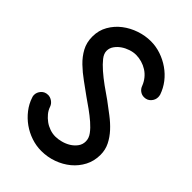

<svg xmlns="http://www.w3.org/2000/svg" viewBox="-217 -812 897 897"><g transform="rotate(45 231.5 -363.5)"><path d="M439 -580Q441 -572 441 -565Q441 -547 428 -532.5Q415 -518 394 -518Q379 -518 367 -527Q355 -536 350 -551Q343 -569 330.5 -584.5Q318 -600 301.5 -610.5Q285 -621 266 -626.5Q247 -632 228 -632Q210 -632 190.5 -625.5Q171 -619 155 -608Q139 -597 128 -581.5Q117 -566 117 -548Q117 -529 132.5 -509.5Q148 -490 172 -469Q196 -448 225 -427L282 -387L339 -344Q368 -322 390.5 -297.5Q413 -273 427 -245Q441 -217 441 -184Q441 -143 423.5 -109.5Q406 -76 377 -52Q348 -28 310.5 -14.5Q273 -1 232 -1Q198 -1 165.5 -12Q133 -23 105.5 -42.5Q78 -62 57 -89Q36 -116 26 -147Q23 -154 23 -162Q23 -180 36 -194.5Q49 -209 70 -209Q84 -209 97 -200Q110 -191 115 -177Q121 -159 133 -144.5Q145 -130 160 -119Q175 -108 193.5 -101.5Q212 -95 231 -95Q249 -95 269.5 -100.5Q290 -106 307 -116.5Q324 -127 336 -143Q348 -159 348 -180Q348 -201 333.5 -220.5Q319 -240 297 -259Q275 -278 250 -296L203 -329L141 -374Q109 -397 82.5 -422.5Q56 -448 39.5 -478.5Q23 -509 23 -548Q23 -589 42 -622Q61 -655 91 -678Q121 -701 158 -713.5Q195 -726 232 -726Q266 -726 298.5 -715Q331 -704 359 -684.5Q387 -665 407.5 -638.5Q428 -612 439 -580Z"/></g></svg>

Font: VDS
Style: Regular
Weight: 400
Designer: artmaker
Foundry: artmaker
Version: Version 1.000 2009 initial release